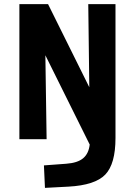

<svg xmlns="http://www.w3.org/2000/svg" viewBox="-20 -675 654 931"><path d="M200 -407 206 0H74V-655H213L413 -252L408 -655H540V-6Q540 120 490.5 171.5Q441 223 312 230L198 236L193 127L301 119Q356 115 383 92.5Q410 70 415 26Z"/></svg>

Font: Intel One Mono
Style: Bold
Weight: 700
Monospace: yes
Designer: Fred Shallcrass
Foundry: Frere-Jones Type LLC
Version: Version 1.400;hotconv 1.1.0;makeotfexe 2.6.0;FJTRelease1.4